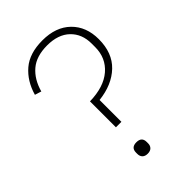

<svg xmlns="http://www.w3.org/2000/svg" viewBox="-214 -797 890 890"><g transform="rotate(-45 231.0 -351.5)"><path d="M194 -184V-354Q287 -356 338 -400Q389 -444 389 -515V-538Q389 -601 349 -639.5Q309 -678 237 -678Q166 -678 125 -643Q84 -608 67 -546L35 -556Q55 -626 104 -668Q153 -710 238 -710Q326 -710 376.5 -660.5Q427 -611 427 -529Q427 -439 373.5 -388Q320 -337 230 -327V-184ZM212 7Q195 7 186 -2Q177 -11 177 -26V-35Q177 -68 212 -68Q247 -68 247 -35V-26Q247 -11 238 -2Q229 7 212 7Z"/></g></svg>

Font: IBM Plex Sans KR ExtLt
Style: Regular
Weight: 200
Designer: Mike Abbink; Paul van der Laan; Pieter van Rosmalen; Wujin Sim; Chorong Kim; Dohee Lee;
Foundry: Sandoll Inc.
Version: Version 1.002